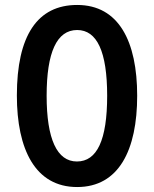

<svg xmlns="http://www.w3.org/2000/svg" viewBox="-20 -810 620 774"><path d="M533 -424C533 -643 459 -790 291 -790C131 -790 48 -667 48 -425C48 -208 122 -56 291 -56C459 -56 533 -205 533 -424ZM168 -424C168 -599 209 -689 291 -689C371 -689 412 -602 412 -424C412 -245 371 -159 290 -159C210 -159 168 -249 168 -424Z"/></svg>

Font: Noto Sans Malayalam UI ExtraCondensed SemiBold
Style: Regular
Weight: 600
Width: 2
Designer: Jelle Bosma - Monotype Design Team
Foundry: Monotype Imaging Inc.
Version: Version 2.104